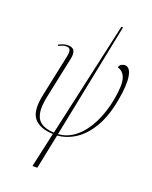

<svg xmlns="http://www.w3.org/2000/svg" viewBox="-179 -856 944 1191"><g transform="rotate(20 293.0 -260.0)"><path d="M187 240 238 10Q150 7 112 -39Q74 -85 98 -197L156 -472Q162 -501 157 -515Q152 -529 132 -529Q118 -529 106.5 -525Q95 -521 81 -514L79 -522Q95 -530 109 -534.5Q123 -539 139 -539Q171 -539 180.5 -519.5Q190 -500 183 -468L126 -197Q110 -123 119.5 -81Q129 -39 160 -20.5Q191 -2 241 0L410 -760H421L268 0Q330 -4 381.5 -46Q433 -88 469.5 -160.5Q506 -233 523 -327Q540 -423 526.5 -464.5Q513 -506 475 -516Q480 -533 492 -538.5Q504 -544 512 -544Q547 -544 557 -488Q567 -432 548 -328Q528 -216 485 -142.5Q442 -69 384.5 -31.5Q327 6 266 10L219 240Z"/></g></svg>

Font: Noto Serif Display ExtraCondensed Thin
Style: Italic
Weight: 100
Width: 2
Italic angle: -12°
Designer: Monotype Design Team
Foundry: Monotype Imaging Inc.
Version: Version 2.009